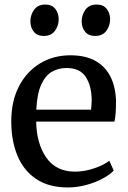

<svg xmlns="http://www.w3.org/2000/svg" viewBox="-20 -813 562 844"><path d="M278 11Q194.5 11 139.2 -26Q84 -63 56.8 -128.5Q29.5 -194 29.5 -279.5Q29.5 -367.5 63 -432.8Q96.5 -498 155.5 -534Q214.5 -570 290.5 -570Q384 -570 435.2 -518.5Q486.5 -467 490 -370.5Q490 -340.5 488.5 -318Q487 -295.5 483 -278.5H139Q140.5 -182 183.5 -120.2Q226.5 -58.5 309.5 -58.5Q351.5 -58.5 394.5 -73.2Q437.5 -88 460.5 -106.5L480 -63Q462 -44.5 430.2 -27.5Q398.5 -10.5 358.8 0.2Q319 11 278 11ZM139.5 -331H380.5Q381.5 -341.5 382.2 -355Q383 -368.5 383 -374Q382.5 -435 357.2 -474.5Q332 -514 272 -514Q236 -514 207.5 -497.2Q179 -480.5 161 -440.5Q143 -400.5 139.5 -331ZM171.5 -655Q143.5 -655 128.5 -673.8Q113.5 -692.5 113.5 -719Q113.5 -747.5 130 -770.2Q146.5 -793 179 -793H180Q208 -793 223 -774Q238 -755 238 -728.5Q238 -700 221.5 -677.5Q205 -655 172.5 -655ZM397 -655Q369 -655 354 -673.8Q339 -692.5 339 -719Q339 -747.5 355.5 -770.2Q372 -793 404.5 -793H405.5Q434 -793 449 -774Q464 -755 464 -728.5Q464 -700 447.5 -677.5Q431 -655 398 -655Z"/></svg>

Font: Merriweather
Style: Regular
Weight: 400
Designer: Eben Sorkin
Foundry: Eben Sorkin
Version: Version 2.100; ttfautohint (v1.7.19-72a1) -l 8 -r 50 -G 200 